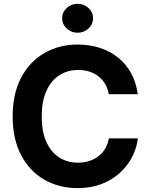

<svg xmlns="http://www.w3.org/2000/svg" viewBox="-20 -969 780 999"><path d="M383.6 9.8Q287 9.8 210.5 -34.2Q134.1 -78.2 90 -161.7Q45.9 -245.1 45.9 -363.3Q45.9 -482.2 90.4 -565.8Q134.9 -649.4 211.5 -693.3Q288 -737.3 383.6 -737.3Q445.7 -737.3 499.2 -720Q552.8 -702.7 594.2 -669.5Q635.7 -636.2 662.2 -588.2Q688.7 -540.2 696.9 -478.8H546.1Q540.9 -508.7 527.1 -532Q513.3 -555.3 492.4 -571.7Q471.5 -588.1 444.8 -596.5Q418 -605 386.8 -605Q330.1 -605 287.2 -576.6Q244.4 -548.3 220.7 -494.4Q197.1 -440.5 197.1 -363.3Q197.1 -284.7 221.1 -231Q245.1 -177.2 287.7 -149.9Q330.3 -122.6 386.3 -122.6Q417.4 -122.6 444.1 -131.1Q470.7 -139.7 491.9 -156Q513.1 -172.2 527.1 -195.6Q541.2 -219.1 546.6 -248.8H697.4Q691.3 -198.1 667.3 -151.8Q643.3 -105.5 603 -69Q562.8 -32.4 507.6 -11.3Q452.5 9.8 383.6 9.8ZM383.6 -798.7Q350.6 -798.7 327 -820.8Q303.4 -842.9 303.4 -873.9Q303.4 -905.5 327 -927.3Q350.6 -949.2 383.6 -949.2Q416.9 -949.2 440.5 -927.4Q464.2 -905.5 464.2 -873.9Q464.2 -842.9 440.5 -820.8Q416.9 -798.7 383.6 -798.7Z"/></svg>

Font: Adwaita Sans
Style: Regular
Weight: 400
Designer: Rasmus Andersson
Foundry: rsms
Version: Version 4.001;git-9221beed3